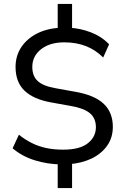

<svg xmlns="http://www.w3.org/2000/svg" viewBox="-20 -840 640 975"><path d="M273 115V-23L292 -5Q221 -6 156.5 -26Q92 -46 44 -87L76 -156Q107 -131 141 -114Q175 -97 214 -88.5Q253 -80 301 -80Q385 -80 426 -112.5Q467 -145 467 -194Q467 -240 436 -265.5Q405 -291 339 -302L239 -320Q150 -336 104.5 -379.5Q59 -423 59 -500Q59 -556 87.5 -599.5Q116 -643 167.5 -669.5Q219 -696 287 -699L273 -685V-820H346V-685L331 -699Q386 -697 441 -676Q496 -655 534 -615L504 -548Q465 -587 416 -606Q367 -625 306 -625Q233 -625 188.5 -590Q144 -555 144 -500Q144 -454 171.5 -428.5Q199 -403 262 -392L362 -374Q460 -357 506.5 -313Q553 -269 553 -196Q553 -141 524 -100Q495 -59 445 -35Q395 -11 329 -6L346 -24V115Z"/></svg>

Font: Nunito Sans 9pt
Style: Regular
Weight: 400
Version: Version 3.101;gftools[0.9.27]